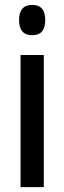

<svg xmlns="http://www.w3.org/2000/svg" viewBox="-20 -765 263 785"><path d="M112 -745Q165 -745 165 -683Q165 -621 112 -621Q58 -621 58 -683Q58 -745 112 -745ZM159 -540V0H64V-540Z"/></svg>

Font: Noto Sans Kannada ExtraCondensed Medium
Style: Regular
Weight: 500
Width: 2
Designer: Jelle Bosma - Monotype Design Team
Foundry: Monotype Imaging Inc.
Version: Version 2.005; ttfautohint (v1.8.4.7-5d5b)